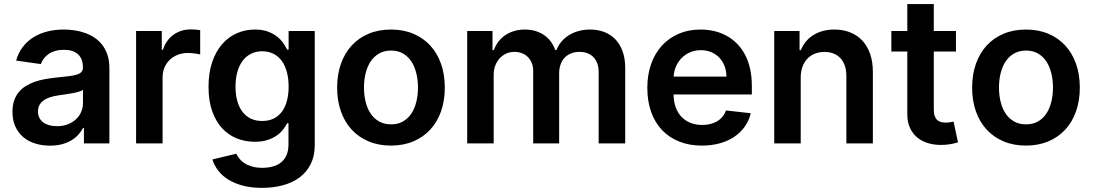

<svg xmlns="http://www.w3.org/2000/svg" viewBox="-20 -696 5304 932"><path d="M223 11Q183.9 11 150.6 0.5Q117.2 -9.9 92.7 -30.7Q68.2 -51.5 54.3 -82.2Q40.5 -112.9 40.5 -153.1Q40.5 -183.9 48.5 -207.4Q56.5 -230.8 70.7 -248.2Q84.9 -265.6 104.4 -277.9Q123.9 -290.1 146.8 -298.3Q169.7 -306.5 195.5 -311.3Q221.2 -316.1 247.5 -318.9Q283.7 -322.8 309.3 -325.6Q334.9 -328.5 351 -333.3Q367.2 -338.1 374.8 -346.1Q382.5 -354 382.5 -367.9V-370Q382.5 -410.5 358.8 -432.4Q335.2 -454.2 290.1 -454.2Q266.7 -454.2 248 -448.7Q229.4 -443.2 215.6 -433.6Q201.7 -424 192.5 -411.4Q183.2 -398.8 178.3 -384.9L58.2 -402Q68.9 -439.3 90.2 -467.5Q111.5 -495.7 141.5 -514.6Q171.5 -533.4 209 -543Q246.4 -552.6 289.4 -552.6Q315.3 -552.6 342 -548.7Q368.6 -544.7 393.1 -536Q417.6 -527.3 439.1 -513Q460.6 -498.6 476.6 -477.8Q492.5 -457 501.8 -429Q511 -400.9 511 -365.1V0H387.4V-74.9H383.2Q374.3 -57.9 360.3 -42.3Q346.2 -26.6 326.3 -14.7Q306.5 -2.8 280.7 4.1Q255 11 223 11ZM256.4 -83.5Q285.5 -83.5 308.8 -92.5Q332 -101.6 348.5 -116.8Q365.1 -132.1 373.9 -152.5Q382.8 -172.9 382.8 -195.7V-259.9Q376.4 -255 362 -250.7Q347.7 -246.4 330.3 -243.3Q312.9 -240.1 295.3 -237.6Q277.7 -235.1 264.9 -233.3Q243.3 -230.1 225 -224.6Q206.7 -219.1 193.2 -209.7Q179.7 -200.3 172.1 -187Q164.4 -173.7 164.4 -155.2Q164.4 -137.4 171.2 -124.1Q177.9 -110.8 190.2 -101.7Q202.4 -92.7 219.3 -88.1Q236.2 -83.5 256.4 -83.5Z M640.6 -545.5H765.3V-454.5H771Q778.4 -478.3 791.5 -496.6Q804.7 -514.9 822.3 -527.5Q839.8 -540.1 861 -546.7Q882.1 -553.3 905.5 -553.3Q916.2 -553.3 929.5 -552.4Q942.8 -551.5 951.7 -549.7V-431.5Q947.4 -432.9 940.7 -434.1Q933.9 -435.4 925.8 -436.4Q917.6 -437.5 908.9 -438.2Q900.2 -438.9 892 -438.9Q865.4 -438.9 843 -430.2Q820.7 -421.5 804.2 -405.7Q787.6 -389.9 778.4 -368.3Q769.2 -346.6 769.2 -320.7V0H640.6Z M1251.8 215.9Q1199.6 215.9 1158.7 205.1Q1117.9 194.2 1088.1 175.6Q1058.2 157 1039.1 131.9Q1019.9 106.9 1011 78.1L1126.8 50.1Q1132.8 62.1 1142.4 74.4Q1152 86.6 1167.1 96.4Q1182.2 106.2 1203.5 112.4Q1224.8 118.6 1253.9 118.6Q1281.2 118.6 1304.5 112.2Q1327.8 105.8 1344.6 92.2Q1361.5 78.5 1370.9 57Q1380.3 35.5 1380.3 5.3V-98H1373.9Q1366.5 -83.1 1354.2 -67.1Q1342 -51.1 1323.2 -38Q1304.3 -24.9 1278.2 -16.3Q1252.1 -7.8 1217 -7.8Q1169.7 -7.8 1128.7 -24.5Q1087.7 -41.2 1057.4 -74.4Q1027 -107.6 1009.6 -157.7Q992.2 -207.7 992.2 -274.5Q992.2 -341.6 1009.6 -393.5Q1027 -445.3 1057.4 -480.6Q1087.7 -516 1128.9 -534.3Q1170.1 -552.6 1217.3 -552.6Q1253.6 -552.6 1279.7 -543Q1305.8 -533.4 1324.4 -518.8Q1343 -504.3 1354.8 -487.2Q1366.5 -470.2 1373.9 -455.3H1381V-545.5H1507.8V8.9Q1507.8 61.1 1488.5 100Q1469.1 138.8 1435 164.6Q1400.9 190.3 1354 203.1Q1307.2 215.9 1251.8 215.9ZM1252.8 -108.7Q1283.7 -108.7 1307.5 -120Q1331.3 -131.4 1347.7 -152.9Q1364 -174.4 1372.5 -205.3Q1381 -236.2 1381 -275.2Q1381 -313.9 1372.7 -345.7Q1364.3 -377.5 1348 -400Q1331.7 -422.6 1307.7 -434.8Q1283.7 -447.1 1252.8 -447.1Q1220.9 -447.1 1196.6 -434.1Q1172.2 -421.2 1155.9 -398.3Q1139.6 -375.4 1131.4 -343.9Q1123.2 -312.5 1123.2 -275.2Q1123.2 -237.6 1131.6 -206.9Q1139.9 -176.1 1156.2 -154.3Q1172.6 -132.5 1196.7 -120.6Q1220.9 -108.7 1252.8 -108.7Z M1877.8 10.7Q1817.8 10.7 1769.5 -9.6Q1721.2 -29.8 1687.1 -66.8Q1653.1 -103.7 1634.8 -155.5Q1616.5 -207.4 1616.5 -270.6Q1616.5 -334.2 1634.8 -386Q1653.1 -437.9 1687.1 -475Q1721.2 -512.1 1769.5 -532.3Q1817.8 -552.6 1877.8 -552.6Q1937.9 -552.6 1986.2 -532.3Q2034.4 -512.1 2068.5 -475Q2102.6 -437.9 2120.9 -386Q2139.2 -334.2 2139.2 -270.6Q2139.2 -207.4 2120.9 -155.5Q2102.6 -103.7 2068.5 -66.8Q2034.4 -29.8 1986.2 -9.6Q1937.9 10.7 1877.8 10.7ZM1878.6 -92.3Q1911.2 -92.3 1935.7 -106.2Q1960.2 -120 1976.4 -144.2Q1992.5 -168.3 2000.7 -201Q2008.9 -233.7 2008.9 -271Q2008.9 -308.2 2000.7 -341.1Q1992.5 -373.9 1976.4 -398.3Q1960.2 -422.6 1935.7 -436.6Q1911.2 -450.6 1878.6 -450.6Q1845.5 -450.6 1820.7 -436.6Q1795.8 -422.6 1779.5 -398.3Q1763.1 -373.9 1755 -341.1Q1746.8 -308.2 1746.8 -271Q1746.8 -233.7 1755 -201Q1763.1 -168.3 1779.5 -144.2Q1795.8 -120 1820.7 -106.2Q1845.5 -92.3 1878.6 -92.3Z M2247.9 -545.5H2370.7V-452.8H2377.1Q2385.7 -476.2 2400 -494.7Q2414.4 -513.1 2433.6 -525.9Q2452.8 -538.7 2476.6 -545.6Q2500.4 -552.6 2527.7 -552.6Q2555.4 -552.6 2578.8 -545.6Q2602.3 -538.7 2621.1 -525.7Q2639.9 -512.8 2653.6 -494.3Q2667.3 -475.9 2675.1 -452.8H2680.8Q2690 -475.5 2705.4 -494Q2720.9 -512.4 2742 -525.4Q2763.1 -538.4 2788.9 -545.5Q2814.6 -552.6 2844.5 -552.6Q2882.1 -552.6 2913.4 -540.5Q2944.6 -528.4 2967.2 -505Q2989.7 -481.5 3002.3 -446.7Q3014.9 -411.9 3014.9 -366.1V0H2886V-346.2Q2886 -371.4 2878.7 -389.9Q2871.4 -408.4 2858.8 -420.5Q2846.2 -432.5 2829.4 -438.4Q2812.5 -444.2 2793 -444.2Q2769.5 -444.2 2751.2 -436.6Q2733 -429 2720.3 -415.3Q2707.7 -401.6 2701 -382.5Q2694.2 -363.3 2694.2 -340.2V0H2568.2V-351.6Q2568.2 -372.5 2561.4 -389.7Q2554.7 -407 2542.6 -419Q2530.5 -431.1 2513.7 -437.7Q2496.8 -444.2 2476.6 -444.2Q2456 -444.2 2437.7 -436.1Q2419.4 -427.9 2405.7 -413.2Q2392 -398.4 2384.2 -377.7Q2376.4 -356.9 2376.4 -331.7V0H2247.9Z M3387.1 10.7Q3325.3 10.7 3276.3 -9.1Q3227.3 -28.8 3193 -65.3Q3158.7 -101.9 3140.4 -153.6Q3122.2 -205.3 3122.2 -269.5Q3122.2 -332.7 3140.4 -384.8Q3158.7 -436.8 3192.6 -474.1Q3226.6 -511.4 3274.1 -532Q3321.7 -552.6 3380.3 -552.6Q3414.1 -552.6 3445.5 -545.5Q3476.9 -538.4 3504.6 -523.6Q3532.3 -508.9 3555.2 -486.5Q3578.1 -464.1 3594.8 -433.6Q3611.5 -403.1 3620.6 -364Q3629.6 -324.9 3629.6 -277V-237.6H3249.6Q3250 -202.4 3260.1 -174.9Q3270.2 -147.4 3288.5 -128.4Q3306.8 -109.4 3332.2 -99.4Q3357.6 -89.5 3388.8 -89.5Q3430.8 -89.5 3460.9 -107.2Q3491.1 -125 3504.3 -159.8L3624.3 -146.3Q3615.8 -110.8 3595.5 -81.9Q3575.3 -52.9 3544.9 -32.3Q3514.6 -11.7 3474.6 -0.5Q3434.7 10.7 3387.1 10.7ZM3506.4 -324.2Q3506 -351.9 3497 -375.5Q3487.9 -399.1 3471.6 -416.2Q3455.3 -433.2 3432.5 -442.8Q3409.8 -452.4 3382.1 -452.4Q3353.3 -452.4 3329.7 -442.1Q3306.1 -431.8 3288.9 -414.4Q3271.7 -397 3261.5 -373.8Q3251.4 -350.5 3250 -324.2Z M3866.8 0H3738.3V-545.5H3861.2V-452.8H3867.5Q3876.8 -475.5 3891.9 -494Q3907 -512.4 3927.6 -525.4Q3948.2 -538.4 3973.9 -545.5Q3999.6 -552.6 4030.2 -552.6Q4072.4 -552.6 4106.9 -538.9Q4141.3 -525.2 4165.8 -498.9Q4190.3 -472.7 4203.7 -434.5Q4217 -396.3 4217 -347.3V0H4088.4V-327.4Q4088.4 -354.8 4081.1 -376.4Q4073.9 -398.1 4060.2 -413Q4046.5 -427.9 4026.8 -435.9Q4007.1 -443.9 3982.2 -443.9Q3956.7 -443.9 3935.5 -435.5Q3914.4 -427.2 3899.1 -411.2Q3883.9 -395.2 3875.4 -372.2Q3866.8 -349.1 3866.8 -319.6Z M4620.4 -446H4512.8V-164.1Q4512.8 -144.5 4517.4 -132.3Q4522 -120 4529.8 -113.1Q4537.6 -106.2 4548.3 -103.5Q4558.9 -100.9 4571 -100.9Q4583.1 -100.9 4593.2 -102.6Q4603.3 -104.4 4608.7 -105.8L4630.3 -5.3Q4610.1 1.4 4589.1 4.4Q4568.2 7.5 4546.9 7.5Q4512.1 7.5 4482.2 -2Q4452.4 -11.4 4430.6 -30.2Q4408.7 -49 4396.3 -77.2Q4383.9 -105.5 4384.2 -142.8V-446H4306.8V-545.5H4384.2V-676.1H4512.8V-545.5H4620.4Z M4960.2 10.7Q4900.2 10.7 4851.9 -9.6Q4803.6 -29.8 4769.5 -66.8Q4735.4 -103.7 4717.2 -155.5Q4698.9 -207.4 4698.9 -270.6Q4698.9 -334.2 4717.2 -386Q4735.4 -437.9 4769.5 -475Q4803.6 -512.1 4851.9 -532.3Q4900.2 -552.6 4960.2 -552.6Q5020.2 -552.6 5068.5 -532.3Q5116.8 -512.1 5150.9 -475Q5185 -437.9 5203.3 -386Q5221.6 -334.2 5221.6 -270.6Q5221.6 -207.4 5203.3 -155.5Q5185 -103.7 5150.9 -66.8Q5116.8 -29.8 5068.5 -9.6Q5020.2 10.7 4960.2 10.7ZM4960.9 -92.3Q4993.6 -92.3 5018.1 -106.2Q5042.6 -120 5058.8 -144.2Q5074.9 -168.3 5083.1 -201Q5091.3 -233.7 5091.3 -271Q5091.3 -308.2 5083.1 -341.1Q5074.9 -373.9 5058.8 -398.3Q5042.6 -422.6 5018.1 -436.6Q4993.6 -450.6 4960.9 -450.6Q4927.9 -450.6 4903.1 -436.6Q4878.2 -422.6 4861.9 -398.3Q4845.5 -373.9 4837.4 -341.1Q4829.2 -308.2 4829.2 -271Q4829.2 -233.7 4837.4 -201Q4845.5 -168.3 4861.9 -144.2Q4878.2 -120 4903.1 -106.2Q4927.9 -92.3 4960.9 -92.3Z"/></svg>

Font: Interop SemBd
Style: Regular
Weight: 600
Designer: Rasmus Andersson, Google, Jang Haemin
Foundry: jhaemin
Version: Version 1.008